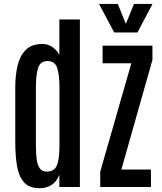

<svg xmlns="http://www.w3.org/2000/svg" viewBox="-20 -969 839 995"><path d="M185.5 6.3Q130.4 6.3 103.3 -25.4Q76.2 -57.1 67.6 -111.6Q59.1 -166 59.1 -234.4V-515.6Q59.1 -579.6 71.5 -630.6Q84 -681.6 114.7 -711.4Q145.5 -741.2 199.7 -741.2Q229 -741.2 252.2 -724.9Q275.4 -708.5 287.6 -684.1V-868.2H394V0H287.6V-63Q272.9 -26.4 246.3 -10Q219.7 6.3 185.5 6.3ZM223.1 -79.6Q246.1 -79.6 260.5 -91.6Q274.9 -103.5 281.5 -134.3Q288.1 -165 288.1 -220.2V-514.2Q288.1 -581.5 276.4 -617.2Q264.6 -652.8 225.6 -652.8Q189.5 -652.3 177.7 -617.9Q166 -583.5 166 -511.7V-214.8Q166 -173.3 170.2 -142.8Q174.3 -112.3 186.8 -95.9Q199.2 -79.6 223.1 -79.6ZM499.5 0V-79.6L660.6 -641.1H511.7V-732.4H770V-658.7L608.9 -90.3H762.2V0ZM571.8 -800.8 493.2 -948.7H590.3L632.3 -845.2L674.3 -948.7H770.5L692.4 -800.8Z"/></svg>

Font: Antonio Medium
Style: Regular
Weight: 500
Designer: Vernon Adams
Foundry: Vernon Adams
Version: Version 1.002